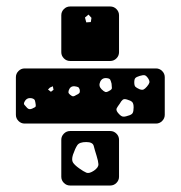

<svg xmlns="http://www.w3.org/2000/svg" viewBox="-20 -596 557 592"><path d="M196 -408Q185 -408 177 -416Q169 -424 169 -435V-549Q169 -560 177 -568Q185 -576 196 -576H320Q331 -576 339 -568Q347 -560 347 -549V-435Q347 -424 339 -416Q331 -408 320 -408ZM262 -541 253 -551 242 -542 246 -527 260 -528ZM56 -215Q45 -215 37 -223Q29 -231 29 -242V-358Q29 -369 37 -377Q45 -385 56 -385H461Q472 -385 480 -377Q488 -369 488 -358V-242Q488 -231 480 -223Q472 -215 461 -215ZM437 -354Q431 -363 426 -364Q421 -365 411 -362Q401 -359 397.5 -355.5Q394 -352 394 -342Q394 -332 397.5 -328.5Q401 -325 410 -321Q418 -318 422.5 -320Q427 -322 433 -329Q439 -336 440.5 -341Q442 -346 437 -354ZM324 -338Q322 -346 320 -350Q318 -354 310 -355Q295 -357 289 -344Q283 -331 293 -321Q300 -314 304.5 -312.5Q309 -311 317 -316Q325 -320 325 -324.5Q325 -329 324 -338ZM210 -330Q199 -331 194 -322Q191 -316 191 -312Q191 -308 196 -304Q202 -299 205.5 -299Q209 -299 215 -303Q222 -306 224.5 -309Q227 -312 226 -319Q224 -326 220.5 -327.5Q217 -329 210 -330ZM143 -330 134 -326 128 -320 137 -313 145 -319ZM78 -293Q63 -296 56 -283Q52 -276 55.5 -272.5Q59 -269 64 -263Q70 -257 79 -261Q85 -264 88 -265.5Q91 -267 90 -274Q89 -282 87.5 -286.5Q86 -291 78 -293ZM372 -289Q363 -292 358.5 -288.5Q354 -285 349 -276Q343 -268 340 -262.5Q337 -257 343 -249Q351 -239 357 -237Q363 -235 374 -239Q386 -242 389 -247.5Q392 -253 392 -265Q392 -277 387.5 -281.5Q383 -286 372 -289ZM196 -24Q185 -24 177 -32Q169 -40 169 -51V-165Q169 -176 177 -184Q185 -192 196 -192H320Q331 -192 339 -184Q347 -176 347 -165V-51Q347 -40 339 -32Q331 -24 320 -24ZM278 -115Q272 -134 269 -146Q266 -158 246 -158Q225 -158 218.5 -148.5Q212 -139 205 -119Q200 -103 205 -95Q210 -87 224 -77Q238 -67 246.5 -63.5Q255 -60 270 -70Q284 -80 283.5 -89.5Q283 -99 278 -115Z"/></svg>

Font: Rubik Moonrocks
Style: Regular
Weight: 400
Designer: Hubert and Fischer, NaN
Foundry: Hubert and Fischer, NaN
Version: Version 2.200